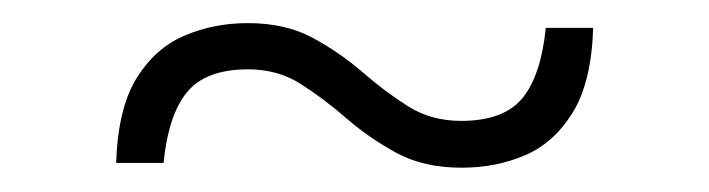

<svg xmlns="http://www.w3.org/2000/svg" viewBox="-20 -328 598 162"><path d="M78 -190.5Q79.5 -236.5 95.2 -262Q111 -287.5 135.8 -298Q160.5 -308.5 189 -308.5Q221 -308.5 244 -296Q267 -283.5 286 -267Q305 -250.5 324.5 -238.2Q344 -226 369 -226Q405 -226 420.8 -245.2Q436.5 -264.5 440.5 -304.5H480.5Q479 -258.5 463.2 -233Q447.5 -207.5 423 -197Q398.5 -186.5 369.5 -186.5Q337.5 -186.5 314.5 -199Q291.5 -211.5 272.5 -228Q253.5 -244.5 234 -257Q214.5 -269.5 189.5 -269.5Q153.5 -269.5 137.8 -250.2Q122 -231 118 -190.5Z"/></svg>

Font: Newsreader 60pt Medium
Style: Regular
Weight: 500
Designer: Hugues Gentile
Foundry: Production Type
Version: Version 1.003